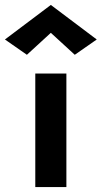

<svg xmlns="http://www.w3.org/2000/svg" viewBox="-71 -758 412 778"><path d="M135 -625 38 -536 -51 -598 135 -738 321 -598 232 -536ZM72 -460H198V0H72Z"/></svg>

Font: Jost* Semi
Style: Regular
Weight: 600
Version: Version 3.7